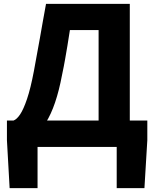

<svg xmlns="http://www.w3.org/2000/svg" viewBox="-20 -763 800 997"><path d="M175 0V214H30L16 -35V-137H745V-35L730 214H586V0ZM492 -51V-607H343Q336 -560 330 -525Q324 -490 318 -455Q312 -420 302 -373Q287 -293 266 -231Q245 -169 217.5 -125.5Q190 -82 155 -59.5Q120 -37 76 -35L50 -137Q67 -143 84.5 -169Q102 -195 120.5 -249.5Q139 -304 156 -394Q165 -444 172.5 -484.5Q180 -525 187 -564Q194 -603 201.5 -646.5Q209 -690 219 -743H654V-51Z"/></svg>

Font: Noto Sans KR ExtraBold
Style: Regular
Weight: 800
Designer: Ryoko NISHIZUKA  (kana, bopomofo & ideographs); Paul D. Hunt (Latin, Greek & Cyrillic); Sandoll Communications , Soo-you
Foundry: Adobe
Version: Version 2.004-H2;hotconv 1.0.118;makeotfexe 2.5.65603